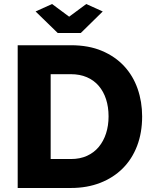

<svg xmlns="http://www.w3.org/2000/svg" viewBox="-20 -935 756 955"><path d="M239 -915 324 -852 409 -915 491 -878 382 -771H267L157 -878ZM68 0V-710H333Q421 -710 487 -682Q553 -654 597.5 -606Q642 -558 664.5 -493.5Q687 -429 687 -356Q687 -275 662 -209.5Q637 -144 590.5 -97.5Q544 -51 478.5 -25.5Q413 0 333 0ZM520 -356Q520 -403 507.5 -441.5Q495 -480 471 -508Q447 -536 412 -551Q377 -566 333 -566H232V-144H333Q378 -144 413 -160Q448 -176 471.5 -204.5Q495 -233 507.5 -271.5Q520 -310 520 -356Z"/></svg>

Font: Oxford Sans
Style: Regular
Weight: 800
Designer: Matt McInerney, Pablo Impallari, Rodrigo Fuenzalida
Foundry: Matt McInerney, Pablo Impallari, Rodrigo Fuenzalida
Version: Version 3.000g; ttfautohint (v1.5) -l 8 -r 28 -G 28 -x 14 -D